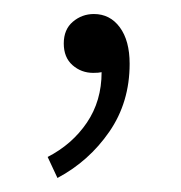

<svg xmlns="http://www.w3.org/2000/svg" viewBox="-20 -99 259 274"><path d="M62 155 48 125Q83 107 104 76Q125 45 125 4Q121 5 113 5Q96 5 83.5 -6Q71 -17 71 -37Q71 -57 84 -68Q97 -79 114 -79Q137 -79 151 -60Q165 -41 165 -8Q165 47 136 89Q107 131 62 155Z"/></svg>

Font: hySource Sans Pro Light
Style: Regular
Weight: 300
Designer: Paul D. Hunt
Foundry: Adobe Systems Incorporated
Version: Version 2.021;PS 2.000;hotconv 1.0.86;makeotf.lib2.5.63406